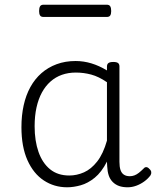

<svg xmlns="http://www.w3.org/2000/svg" viewBox="-20 -778 663 815"><path d="M265 17Q210 17 166 -12Q122 -41 96.5 -98Q71 -155 71 -238Q71 -288 80.5 -331Q90 -374 109 -408.5Q128 -443 156 -467.5Q184 -492 220.5 -505.5Q257 -519 301 -519Q335 -519 368 -509Q401 -499 434 -479V-495Q434 -506 440.5 -510.5Q447 -515 461 -515Q475 -515 481 -510.5Q487 -506 487 -496V-91Q487 -70 491.5 -56.5Q496 -43 506 -36.5Q516 -30 531 -30Q541 -30 550.5 -33.5Q560 -37 569.5 -44.5Q579 -52 590 -63Q595 -69 601.5 -68.5Q608 -68 614 -61Q621 -55 622 -48Q623 -41 619 -34Q608 -19 592 -7.5Q576 4 558 10.5Q540 17 522 17Q501 17 485.5 11.5Q470 6 458.5 -5.5Q447 -17 441.5 -33.5Q436 -50 435 -72Q435 -76 434.5 -81.5Q434 -87 434 -92Q411 -47 382 -23.5Q353 0 322.5 8.5Q292 17 265 17ZM127 -242Q127 -180 143.5 -133Q160 -86 192.5 -59.5Q225 -33 274 -33Q306 -33 336.5 -46.5Q367 -60 392.5 -92.5Q418 -125 434 -181V-429Q399 -453 367 -461.5Q335 -470 302 -470Q270 -470 243 -460.5Q216 -451 194.5 -432Q173 -413 158 -385.5Q143 -358 135 -322Q127 -286 127 -242ZM165 -706Q154 -706 150 -712.5Q146 -719 146 -731Q146 -744 150 -751Q154 -758 165 -758H433Q444 -758 448 -751Q452 -744 452 -731Q452 -719 448 -712.5Q444 -706 433 -706Z"/></svg>

Font: Playwrite US Modern ExtraLight
Style: Regular
Weight: 250
Designer: Veronika Burian, José Scaglione
Foundry: TypeTogether
Version: Version 1.003